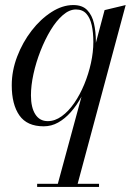

<svg xmlns="http://www.w3.org/2000/svg" viewBox="-20 -490 540 760"><path d="M205.5 250 314 -149.5Q322.5 -170 334 -199.5Q345.5 -229 350.5 -252L352 -292.5L394 -450L477.5 -470L284 250ZM127 250V237.5H372V250ZM153 10Q87 10 56.8 -33.2Q26.5 -76.5 26.5 -152.5Q26.5 -210 48 -266.2Q69.5 -322.5 105 -368.5Q140.5 -414.5 183.8 -442.2Q227 -470 270 -470Q306 -470 325.2 -450Q344.5 -430 352 -397.2Q359.5 -364.5 359.5 -325Q359.5 -291 352.8 -253Q346 -215 333 -177.5Q320 -140 301.8 -106.2Q283.5 -72.5 260.2 -46.2Q237 -20 210.2 -5Q183.5 10 153 10ZM169 -10.5Q197.5 -10.5 224.2 -29.8Q251 -49 273.8 -82Q296.5 -115 313.5 -156Q330.5 -197 340 -240.5Q349.5 -284 349.5 -324Q349.5 -361.5 343 -390.5Q336.5 -419.5 321.5 -436Q306.5 -452.5 280.5 -452.5Q254.5 -452.5 228.8 -430.2Q203 -408 180.5 -370.8Q158 -333.5 140.2 -288.2Q122.5 -243 112.5 -197.2Q102.5 -151.5 102.5 -112.5Q102.5 -64.5 119.8 -37.5Q137 -10.5 169 -10.5Z"/></svg>

Font: Bodoni Moda 18pt
Style: Italic
Weight: 400
Italic angle: -13°
Designer: Owen Earl
Foundry: indestructible type
Version: Version 2.005